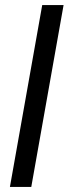

<svg xmlns="http://www.w3.org/2000/svg" viewBox="-20 -735 270 755"><path d="M19 0 146 -715H230L103 0Z"/></svg>

Font: DM Sans 28pt
Style: Italic
Weight: 400
Italic angle: -10°
Version: Version 4.004;gftools[0.9.30]